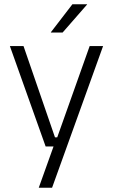

<svg xmlns="http://www.w3.org/2000/svg" viewBox="-20 -702 526 894"><path d="M273 -62.5 241.5 -48.5 397.5 -487.5H460L222.5 172H160.5L237.5 -43L263 -20H192.5L26 -487.5H89.5L236 -62.5ZM317 -682H385.5V-681L271.5 -550.5H217V-552Z"/></svg>

Font: Anek Odia Medium Light
Style: Regular
Weight: 300
Version: Version 1.003